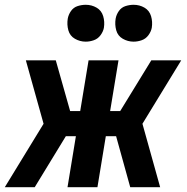

<svg xmlns="http://www.w3.org/2000/svg" viewBox="-41 -782 781 802"><path d="M-21 0H104L234 -213H276L241 0H366L401 -213H444L503 0H628L554 -265L716 -530H591L461 -318H419L454 -530H329L294 -318H252L192 -530H67L141 -265ZM517 -608Q534 -608 551 -614Q568 -620 579 -635Q590 -650 593 -666Q597 -691 590 -714.5Q583 -738 562.5 -750Q542 -762 517 -762Q500 -762 483 -756.5Q466 -751 455.5 -736Q445 -721 442 -704Q438 -679 444.5 -655.5Q451 -632 472 -620Q493 -608 517 -608ZM317 -608Q334 -608 351 -614Q368 -620 379 -635Q390 -650 393 -666Q397 -691 390 -714.5Q383 -738 362.5 -750Q342 -762 317 -762Q300 -762 283 -756.5Q266 -751 255.5 -736Q245 -721 242 -704Q238 -679 244.5 -655.5Q251 -632 272 -620Q293 -608 317 -608Z"/></svg>

Font: Iosevka Sparkle
Style: Bold Italic
Weight: 700
Italic angle: -9°
Designer: Belleve Invis
Foundry: Belleve Invis
Version: Version 4.5.0; ttfautohint (v1.8.3)